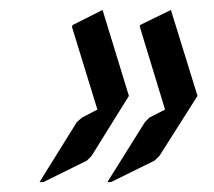

<svg xmlns="http://www.w3.org/2000/svg" viewBox="-20 -432 429 384"><path d="M59.1 -67.9 133.8 -188 144 -196.8 174.8 -212.9 124 -377.9 125 -381.8 185.1 -412.1 237.8 -240.2 163.1 -120.1 153.8 -110.8 66.9 -67.9ZM194.8 -67.9 270 -188 278.8 -196.8 310.1 -212.9 259.8 -377.9V-381.8L321.8 -412.1L375 -240.2L298.8 -120.1L289.1 -110.8L202.1 -67.9Z"/></svg>

Font: Petahja
Style: Italic
Weight: 400
Designer: T. Christopher White
Version: Version 1.1